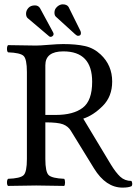

<svg xmlns="http://www.w3.org/2000/svg" viewBox="-20 -855 630 885"><path d="M100.1 -792Q100.1 -806.2 110.6 -818.1Q121.1 -830.1 141.1 -830.1Q156.2 -830.1 164.1 -817.9L223.1 -709Q227.1 -702.1 227.1 -698.2Q227.1 -692.4 222.4 -688.7Q217.8 -685.1 213.9 -685.1Q209 -685.1 206.1 -688L106.9 -772Q100.1 -778.8 100.1 -792ZM231 -796.9Q231 -813 243.4 -824Q255.9 -835 269 -835Q288.1 -835 295.9 -823.2L350.6 -712.9Q353 -708 353 -702.1Q353 -689.9 339.8 -689.9Q334 -689.9 326.2 -697.3L237.8 -777.8Q231 -783.7 231 -796.9ZM272 -618.2Q189 -618.2 189 -554.2V-325.2H236.8Q317.9 -325.2 361.3 -358.2Q404.8 -391.1 404.8 -478Q404.8 -618.2 272 -618.2ZM189 -122.1Q189 -62 204.6 -47.6Q220.2 -33.2 275.9 -30.8Q279.8 -25.9 279.8 -13.9Q279.8 -2 275.9 2Q188 0 147 0Q106.9 0 17.1 2Q12.2 -2 12.2 -13.9Q12.2 -25.9 17.1 -30.8Q73.2 -32.7 88.6 -47.4Q104 -62 104 -122.1V-522.9Q104 -583 88.6 -597.4Q73.2 -611.8 17.1 -613.8Q12.2 -617.7 12.2 -629.9Q12.2 -642.1 17.1 -647Q111.3 -645 146 -645Q163.1 -645 204.6 -648.4Q246.1 -651.9 271 -651.9Q330.1 -651.9 371.1 -642.8Q412.1 -633.8 443.8 -604Q497.1 -554.2 497.1 -479Q497.1 -410.2 453.6 -366.7Q410.2 -323.2 363.8 -308.1L490.2 -98.1Q513.2 -60.1 534.2 -40.5Q555.2 -21 585.9 -21Q592.8 -7.8 586.9 2.9Q572.8 9.8 544.9 9.8Q467.8 9.8 413.1 -79.1L306.2 -252.9Q293.9 -272.9 270.5 -282Q247.1 -291 189 -291Z"/></svg>

Font: Linux Libertine O
Style: Regular
Weight: 400
Designer: Philipp H. Poll
Foundry: Philipp H. Poll
Version: Version 5.3.0